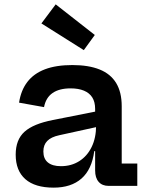

<svg xmlns="http://www.w3.org/2000/svg" viewBox="-20 -853 680 881"><path d="M235.5 -833 415 -692.5 364.5 -623 170 -745.5ZM479 0Q449 0 432.8 -18.5Q416.5 -37 416.5 -71V-196.5L426.5 -216.5L421 -277.5L416.5 -312.5V-353.5Q416.5 -385 403.5 -405.8Q390.5 -426.5 365.2 -437Q340 -447.5 304 -447.5Q252 -447.5 221.2 -426.2Q190.5 -405 182 -361.5L67.5 -382Q76 -438.5 105.5 -477Q135 -515.5 186.2 -535Q237.5 -554.5 312 -554.5Q386.5 -554.5 437 -534.2Q487.5 -514 513 -472Q538.5 -430 538.5 -365.5V-102.5H610V0ZM226 8Q140.5 8 96.2 -31Q52 -70 52 -143.5Q52 -212 92.5 -248.5Q133 -285 223.5 -302.5L445.5 -346.5V-275L252 -232.5Q214.5 -224.5 196.8 -206.2Q179 -188 179 -158Q179 -124.5 199.8 -107.5Q220.5 -90.5 259.5 -90.5Q307 -90.5 343.5 -113.5Q380 -136.5 400.5 -178.5Q421 -220.5 421 -277.5L446.5 -159.5H412.5Q401.5 -75.5 354 -33.8Q306.5 8 226 8Z"/></svg>

Font: Hepta Slab SemiBold
Style: Regular
Weight: 600
Designer: Michael LaGattuta
Foundry: Michael LaGattuta
Version: Version 1.102